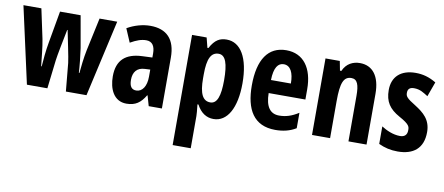

<svg xmlns="http://www.w3.org/2000/svg" viewBox="-70 -834 3117 1349"><g transform="rotate(10 1488.5 -159.0)"><path d="M385 -201 404 0H551L674 -546H548L498 -313C486 -256 478 -180 475 -145H471C469 -189 460 -274 453 -319L413 -546H266L226 -319C215 -260 209 -189 206 -145H202C196 -198 189 -280 178 -335L133 -546H5L126 0H272L296 -204C299 -233 326 -370 338 -428H341C351 -375 381 -239 385 -201Z M909 -558C854 -558 795 -541 745 -512L786 -416C832 -442 864 -453 899 -453C942 -453 961 -421 961 -370V-341L889 -338C772 -333 710 -279 710 -163C710 -74 746 10 837 10C901 10 938 -17 971 -73H974L995 0H1089V-363C1089 -494 1025 -558 909 -558ZM923 -253 961 -255V-204C961 -136 932 -93 889 -93C857 -93 840 -113 840 -161C840 -216 867 -251 923 -253Z M1454 -556C1407 -556 1371 -539 1337 -475H1330L1312 -546H1208V240H1337V10C1337 -3 1335 -29 1330 -72H1337C1367 -16 1408 10 1458 10C1556 10 1616 -96 1616 -272C1616 -454 1554 -556 1454 -556ZM1416 -448C1465 -448 1485 -389 1485 -271C1485 -157 1464 -101 1416 -101C1362 -101 1337 -150 1337 -259V-287C1337 -400 1362 -448 1416 -448Z M1880 -555C1751 -555 1683 -455 1683 -270C1683 -98 1745 10 1899 10C1953 10 2002 -1 2046 -28V-138C1997 -107 1956 -94 1908 -94C1844 -94 1810 -140 1809 -237H2071V-310C2071 -460 2003 -555 1880 -555ZM1879 -455C1927 -455 1951 -407 1951 -330H1809C1811 -421 1839 -455 1879 -455Z M2405 -556C2355 -556 2309 -534 2285 -479H2275L2262 -546H2160V0H2289V-264C2289 -394 2308 -442 2364 -442C2407 -442 2420 -402 2420 -325V0H2549V-362C2549 -488 2495 -556 2405 -556Z M2953 -160C2953 -249 2900 -291 2839 -330C2771 -371 2765 -384 2765 -408C2765 -434 2779 -448 2809 -448C2853 -448 2877 -430 2911 -409L2949 -514C2899 -544 2853 -556 2802 -556C2697 -556 2636 -500 2636 -405C2636 -322 2669 -274 2743 -233C2822 -190 2820 -173 2820 -149C2820 -118 2803 -100 2770 -100C2720 -100 2672 -122 2636 -145V-20C2679 0 2721 10 2772 10C2883 10 2953 -43 2953 -160Z"/></g></svg>

Font: Noto Sans Malayalam ExtraCondensed
Style: Bold
Weight: 700
Width: 2
Designer: Jelle Bosma - Monotype Design Team
Foundry: Monotype Imaging Inc.
Version: Version 2.104